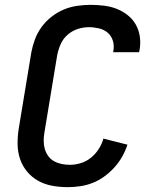

<svg xmlns="http://www.w3.org/2000/svg" viewBox="-20 -763 640 791"><path d="M259 8Q227 8 196 2.5Q165 -3 138.5 -17.5Q112 -32 92.5 -55Q73 -78 63 -107Q53 -136 52.5 -168Q52 -200 57 -232L109 -547Q114 -574 124 -601Q134 -628 151.5 -652Q169 -676 193 -694.5Q217 -713 243.5 -724Q270 -735 298.5 -739Q327 -743 354 -743Q382 -743 409.5 -739.5Q437 -736 461 -726.5Q485 -717 505.5 -701Q526 -685 539 -662.5Q552 -640 556 -612.5Q560 -585 555 -557L553 -548H446L447 -553Q451 -575 445 -595Q439 -615 424 -628Q409 -641 388 -646Q367 -651 346 -651Q322 -651 298.5 -643Q275 -635 256.5 -618Q238 -601 228.5 -578Q219 -555 215 -532L163 -217Q160 -200 160 -182.5Q160 -165 164.5 -149.5Q169 -134 178.5 -120.5Q188 -107 202.5 -99Q217 -91 233.5 -87.5Q250 -84 268 -84Q290 -84 313 -91Q336 -98 355 -113.5Q374 -129 387 -149.5Q400 -170 406 -192L505 -167Q497 -142 483.5 -118Q470 -94 451.5 -73.5Q433 -53 410.5 -36.5Q388 -20 363 -10Q338 0 311.5 4Q285 8 259 8Z"/></svg>

Font: Iosevka Aile Semibold
Style: Italic
Weight: 600
Italic angle: -9°
Designer: Belleve Invis
Foundry: Belleve Invis
Version: Version 31.1.0; ttfautohint (v1.8.4)